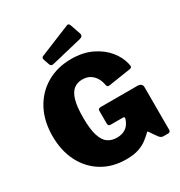

<svg xmlns="http://www.w3.org/2000/svg" viewBox="-219 -1114 1200 1277"><g transform="rotate(-30 380.5 -476.0)"><path d="M380 10Q275 10 196 -38Q117 -86 73.5 -171.5Q30 -257 30 -368Q30 -484 76 -570Q122 -656 204 -704Q286 -752 393 -752Q483 -752 550 -719.5Q617 -687 657.5 -637Q698 -587 710 -533Q715 -512 711.5 -506Q708 -500 696 -498L525 -472Q513 -472 510 -477Q507 -482 505 -492Q500 -520 486 -543.5Q472 -567 448 -582Q424 -597 388 -597Q351 -597 324 -576.5Q297 -556 282.5 -507.5Q268 -459 268 -374Q268 -284 284 -234.5Q300 -185 329 -165.5Q358 -146 396 -146Q417 -146 434 -150.5Q451 -155 464.5 -164Q478 -173 487.5 -186Q497 -199 504 -216L507 -225Q513 -242 498 -242H404Q394 -242 389 -246.5Q384 -251 384 -264V-360Q384 -377 405 -377H685Q704 -377 713.5 -368.5Q723 -360 723 -346V-17Q723 -10 718.5 -5Q714 0 706 0H668Q659 0 651.5 -4.5Q644 -9 636 -19L596 -77Q594 -80 591.5 -80Q589 -80 585 -75Q567 -58 542 -38Q517 -18 478 -4Q439 10 380 10ZM503 -948 530 -870Q538 -845 511 -838L278 -782Q265 -779 259 -782Q253 -785 249 -795L234 -838Q228 -856 242 -862L482 -960Q496 -966 503 -948Z"/></g></svg>

Font: Libre Franklin Thin Black
Style: Regular
Weight: 900
Version: Version 3.000